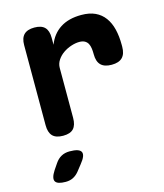

<svg xmlns="http://www.w3.org/2000/svg" viewBox="-118 -649 836 977"><g transform="rotate(-15 300.0 -160.0)"><path d="M155 10Q117 10 99.5 -8.5Q82 -27 82 -65V-487Q82 -524 100 -542Q118 -560 155 -560Q192 -560 209.5 -542Q227 -524 227 -487V-450Q247 -503 291 -531.5Q335 -560 402 -560Q445 -560 475 -546Q505 -532 524.5 -505.5Q544 -479 553 -442Q562 -405 562 -360V-350Q562 -312 543.5 -293.5Q525 -275 487 -275Q449 -275 430.5 -293.5Q412 -312 412 -350V-352Q412 -368 410 -382Q408 -396 402.5 -406.5Q397 -417 386 -423.5Q375 -430 357 -430Q337 -430 314 -422.5Q291 -415 271.5 -401.5Q252 -388 239.5 -369Q227 -350 227 -328V-65Q227 -27 210 -8.5Q193 10 155 10ZM67 168 88 137Q102 116 121 105.5Q140 95 165 95Q216 95 225.5 114.5Q235 134 203 173L177 206Q163 223 146 231.5Q129 240 107 240Q63 240 53 222.5Q43 205 67 168Z"/></g></svg>

Font: Maple Mono NL ExtraBold
Style: Regular
Weight: 800
Monospace: yes
Designer: subframe7536
Version: Version 7.000